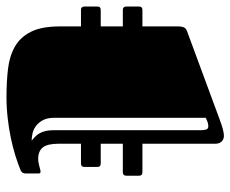

<svg xmlns="http://www.w3.org/2000/svg" viewBox="-79 -611 707 589"><g transform="rotate(90 274.5 -316.5)"><path d="M10.3 -339.8Q0 -339.8 0 -350.6V-389.6Q0 -399.9 10.3 -399.9H61V-510.7Q61 -518.1 63.2 -525.4Q65.4 -532.7 75.2 -536.6L344.7 -636.2Q363.3 -643.1 375.5 -646.5Q387.7 -649.9 397 -649.9Q400.4 -649.9 404.5 -648.7Q408.7 -647.5 412.4 -644.5Q416 -641.6 418.5 -636.5Q420.9 -631.3 420.9 -624V-399.9H508.8Q519 -399.9 519 -389.6V-350.6Q519 -339.8 508.8 -339.8H420.9V-272H481.9Q492.2 -272 492.2 -261.7V-222.2Q492.2 -211.4 481.9 -211.4H420.9V-143.1Q420.9 -108.4 432.4 -94.2Q443.8 -80.1 467.8 -80.1Q473.1 -80.1 479 -81.3Q484.9 -82.5 490 -83.7Q495.1 -85 499.5 -86.2Q503.9 -87.4 506.8 -87.4Q512.2 -87.4 512.2 -81.1V-43.5Q512.2 -33.7 508.3 -30.3Q504.4 -26.9 501.5 -25.9Q482.9 -18.1 457.8 -10.3Q432.6 -2.4 403.6 3.7Q374.5 9.8 342.3 13.4Q310.1 17.1 277.8 17.1Q231.4 17.1 191.7 12.5Q151.9 7.8 122.8 -8.8Q93.8 -25.4 77.4 -58.1Q61 -90.8 61 -147V-211.4H10.3Q0 -211.4 0 -222.2V-261.7Q0 -272 10.3 -272H61V-339.8ZM379.4 -580.1Q379.4 -589.8 377.2 -595.9Q375 -602.1 366.7 -602.1Q363.8 -602.1 359.1 -601.1Q354.5 -600.1 349.1 -597.7L341.3 -594.2V-130.4Q341.3 -108.4 348.6 -94.7Q356 -81.1 366.7 -73.2Q377.4 -65.4 389.6 -62.7Q401.9 -60.1 411.6 -60.1Q404.3 -65.9 398.2 -72Q392.1 -78.1 387.9 -86.2Q383.8 -94.2 381.6 -104.2Q379.4 -114.3 379.4 -128.4Z"/></g></svg>

Font: Fascinate Inline
Style: Regular
Weight: 900
Designer: Astigmatic (AOETI)
Foundry: Astigmatic (AOETI)
Version: Version 1.000